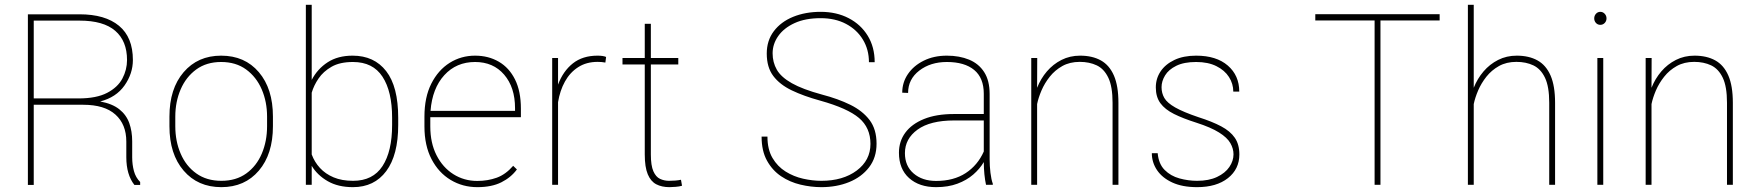

<svg xmlns="http://www.w3.org/2000/svg" viewBox="-20 -770 7324 800"><path d="M530.8 -114.3Q530.8 -84 538.1 -57.1Q545.4 -30.3 564 -11.7V0.5H540Q506.3 -42 506.3 -115.2V-180.2Q506.3 -252 460.9 -292.7Q415.5 -333.5 326.7 -333.5H120.6V0.5H96.2V-710.4H311.5Q418 -710.4 475.8 -662.6Q533.7 -614.7 533.7 -520Q533.7 -463.4 498.8 -413.8Q463.9 -364.3 397.5 -347.2Q447.8 -337.9 477.1 -314.7Q506.3 -291.5 518.6 -257.3Q530.8 -223.1 530.8 -181.2ZM307.1 -359.9Q381.8 -359.9 426.3 -383.1Q470.7 -406.2 490 -442.9Q509.3 -479.5 509.3 -520Q509.3 -599.1 460.2 -641.6Q411.1 -684.1 311.5 -684.1H120.6V-359.9Z M686 -284.2Q686 -400.4 745.1 -469.2Q804.2 -538.1 901.4 -538.1Q1000 -538.1 1058.6 -469.2Q1117.2 -400.4 1117.2 -284.2V-244.1Q1117.2 -127.9 1058.6 -59.1Q1000 9.8 902.3 9.8Q804.2 9.8 745.1 -59.1Q686 -127.9 686 -244.1ZM710.4 -244.1Q710.4 -181.6 732.7 -129.9Q754.9 -78.1 797.9 -47.4Q840.8 -16.6 902.3 -16.6Q963.9 -16.6 1006.3 -47.4Q1048.8 -78.1 1070.8 -129.9Q1092.8 -181.6 1092.8 -244.1V-284.2Q1092.8 -345.7 1070.6 -397.5Q1048.3 -449.2 1005.6 -480.5Q962.9 -511.7 901.4 -511.7Q840.3 -511.7 797.6 -480.5Q754.9 -449.2 732.7 -397.5Q710.4 -345.7 710.4 -284.2Z M1449.2 -538.1Q1539.1 -538.1 1589.1 -473.6Q1639.2 -409.2 1639.2 -279.3V-249.5Q1639.2 -124 1589.4 -57.1Q1539.6 9.8 1450.7 9.8Q1388.7 9.8 1345.5 -15.1Q1302.2 -40 1278.8 -79.1V0H1254.4V-750H1278.8V-437Q1302.7 -482.9 1345.2 -510.5Q1387.7 -538.1 1449.2 -538.1ZM1613.8 -249.5V-279.3Q1613.8 -389.2 1573.7 -450.4Q1533.7 -511.7 1450.7 -511.7Q1396 -511.7 1361.6 -491.9Q1327.1 -472.2 1307.4 -443.1Q1287.6 -414.1 1278.8 -383.8V-126.5Q1290.5 -94.7 1313.2 -70.1Q1335.9 -45.4 1370.1 -31Q1404.3 -16.6 1451.2 -16.6Q1533.7 -16.6 1573.7 -77.9Q1613.8 -139.2 1613.8 -249.5Z M2150.4 -281.7H1772.9V-243.2Q1772.9 -174.3 1798.8 -123.3Q1824.7 -72.3 1869.1 -44.2Q1913.6 -16.1 1968.8 -16.1Q2012.2 -16.1 2049.6 -29.5Q2086.9 -43 2118.2 -79.1L2133.8 -64Q2109.4 -30.8 2069.1 -10.5Q2028.8 9.8 1968.8 9.8Q1907.7 9.8 1857.7 -20.3Q1807.6 -50.3 1778.1 -106.9Q1748.5 -163.6 1748.5 -243.2V-284.2Q1748.5 -364.7 1777.1 -421.4Q1805.7 -478 1853.5 -508.1Q1901.4 -538.1 1959.5 -538.1Q2015.1 -538.1 2058.3 -512.9Q2101.6 -487.8 2126 -438.7Q2150.4 -389.6 2150.4 -317.4ZM1959.5 -511.7Q1881.3 -511.7 1831.3 -456.8Q1781.2 -401.9 1773.9 -308.1H2126V-319.3Q2126 -406.2 2080.6 -459Q2035.2 -511.7 1959.5 -511.7Z M2469.7 -538.1Q2493.2 -538.1 2505.4 -532.7L2502.4 -509.3Q2487.3 -512.2 2470.2 -512.2Q2423.3 -512.2 2389.2 -490.2Q2355 -468.3 2334 -430.4Q2313 -392.6 2305.2 -344.2V0H2280.8V-528.3H2305.2V-417.5Q2326.2 -473.6 2366.9 -505.9Q2407.7 -538.1 2469.7 -538.1Z M2817.4 -21 2821.8 3.9Q2811 7.3 2795.2 8.5Q2779.3 9.8 2769.5 9.8Q2737.3 9.8 2714.4 -2.2Q2691.4 -14.2 2679 -43.9Q2666.5 -73.7 2666.5 -126.5V-501.5H2573.7V-528.3H2666.5V-670.9H2691.9V-528.3H2806.2V-501.5H2691.9V-126.5Q2691.9 -80.1 2702.4 -56.4Q2712.9 -32.7 2730.2 -24.7Q2747.6 -16.6 2767.6 -16.6Q2796.4 -16.6 2817.4 -21Z M3397.9 -350.6Q3328.6 -369.6 3278.8 -393.6Q3229 -417.5 3201.9 -453.6Q3174.8 -489.7 3174.8 -546.9Q3174.8 -601.1 3204.3 -640.1Q3233.9 -679.2 3284.9 -700Q3335.9 -720.7 3399.4 -720.7Q3465.3 -720.7 3516.1 -694.3Q3566.9 -668 3595.7 -620.8Q3624.5 -573.7 3624.5 -510.7H3600.6Q3600.6 -563.5 3575.4 -605Q3550.3 -646.5 3505.1 -670.4Q3460 -694.3 3399.4 -694.3Q3335.4 -694.3 3290.8 -673.8Q3246.1 -653.3 3222.7 -619.9Q3199.2 -586.4 3199.2 -547.9Q3199.2 -510.3 3216.8 -479.5Q3234.4 -448.7 3279.3 -423.3Q3324.2 -397.9 3404.8 -376Q3472.2 -358.4 3523.2 -333.3Q3574.2 -308.1 3603.3 -269.8Q3632.3 -231.4 3632.3 -171.4Q3632.3 -113.3 3601.1 -72.8Q3569.8 -32.2 3517.8 -11.2Q3465.8 9.8 3402.3 9.8Q3359.4 9.8 3315.2 -0.7Q3271 -11.2 3234.6 -35.6Q3198.2 -60.1 3175.8 -100.6Q3153.3 -141.1 3153.3 -200.7H3177.7Q3177.7 -147.5 3198.7 -111.8Q3219.7 -76.2 3253.4 -55.2Q3287.1 -34.2 3326.4 -25.4Q3365.7 -16.6 3402.3 -16.6Q3492.2 -16.6 3549.6 -59.3Q3606.9 -102.1 3606.9 -170.4Q3606.9 -237.8 3559.3 -278.3Q3511.7 -318.8 3397.9 -350.6Z M4103.5 -106.4Q4103.5 -78.1 4106.9 -49.8Q4110.4 -21.5 4116.7 -4.4V0H4088.4Q4079.6 -40.5 4079.1 -94.7Q4062.5 -66.4 4035.2 -42.7Q4007.8 -19 3969.2 -4.6Q3930.7 9.8 3880.4 9.8Q3810.1 9.8 3767.8 -28.1Q3725.6 -65.9 3725.6 -133.8Q3725.6 -181.2 3752.2 -217.3Q3778.8 -253.4 3830.1 -274.2Q3881.3 -294.9 3954.1 -294.9H4079.1V-379.4Q4079.1 -445.3 4039.1 -478.5Q3999 -511.7 3925.3 -511.7Q3856.9 -511.7 3810.3 -475.8Q3763.7 -439.9 3763.7 -382.8L3739.3 -383.8Q3739.3 -426.8 3763.2 -461.7Q3787.1 -496.6 3829.1 -517.3Q3871.1 -538.1 3925.3 -538.1Q3977.5 -538.1 4017.8 -521.5Q4058.1 -504.9 4080.8 -469.5Q4103.5 -434.1 4103.5 -378.4ZM3880.4 -16.1Q3953.6 -16.1 4003.7 -48.8Q4053.7 -81.5 4079.1 -138.7V-268.1H3955.6Q3856 -268.1 3803.2 -230Q3750.5 -191.9 3750.5 -131.8Q3750.5 -78.6 3786.6 -47.4Q3822.8 -16.1 3880.4 -16.1Z M4480.5 -538.1Q4531.2 -538.1 4566.9 -518.3Q4602.5 -498.5 4621.3 -455.3Q4640.1 -412.1 4640.1 -341.8V0H4615.7V-341.8Q4615.7 -409.2 4598.1 -446Q4580.6 -482.9 4549.8 -497.6Q4519 -512.2 4479 -512.2Q4437.5 -512.2 4406.5 -494.9Q4375.5 -477.5 4354 -450.4Q4332.5 -423.3 4319.6 -393.1Q4306.6 -362.8 4301.3 -336.4V0H4276.9V-528.3H4301.8L4301.3 -415.5V-404.3Q4316.4 -442.4 4342 -472.4Q4367.7 -502.4 4402.8 -520.3Q4438 -538.1 4480.5 -538.1Z M4964.8 -258.8Q4909.2 -276.4 4871.6 -295.2Q4834 -314 4814.9 -340.1Q4795.9 -366.2 4795.9 -405.8Q4795.9 -442.9 4815.9 -472.7Q4835.9 -502.4 4873.5 -520.3Q4911.1 -538.1 4963.9 -538.1Q5048.3 -538.1 5095.9 -496.8Q5143.6 -455.6 5143.6 -388.2H5118.7Q5118.7 -420.9 5100.8 -449Q5083 -477.1 5048.3 -494.4Q5013.7 -511.7 4963.9 -511.7Q4913.1 -511.7 4881.1 -495.8Q4849.1 -480 4834.5 -455.8Q4819.8 -431.6 4819.8 -406.7Q4819.8 -381.8 4831.5 -361.6Q4843.3 -341.3 4876.7 -322.3Q4910.2 -303.2 4973.6 -281.7Q5030.3 -263.7 5068.1 -243.7Q5106 -223.6 5125 -196Q5144 -168.5 5144 -126.5Q5144 -65.4 5096.4 -27.8Q5048.8 9.8 4967.8 9.8Q4906.7 9.8 4864.7 -9.5Q4822.8 -28.8 4801 -61Q4779.3 -93.3 4779.3 -131.8H4803.7Q4807.6 -86.9 4832.8 -61.8Q4857.9 -36.6 4894.5 -26.6Q4931.2 -16.6 4967.8 -16.6Q5017.1 -16.6 5051 -32.7Q5085 -48.8 5102.3 -74.2Q5119.6 -99.6 5119.6 -127Q5119.6 -150.9 5106.4 -173.8Q5093.3 -196.8 5059.3 -218Q5025.4 -239.3 4964.8 -258.8Z M5978.5 -710.9V-684.6H5731.9V0H5707.5V-684.6H5460.4V-710.9Z M6299.8 -538.1Q6350.6 -538.1 6386.2 -518.3Q6421.9 -498.5 6440.7 -455.3Q6459.5 -412.1 6459.5 -341.8V0H6435.1V-341.8Q6435.1 -409.2 6417.5 -446Q6399.9 -482.9 6369.1 -497.6Q6338.4 -512.2 6298.3 -512.2Q6256.8 -512.2 6225.8 -494.9Q6194.8 -477.5 6173.3 -450.4Q6151.9 -423.3 6138.9 -393.1Q6126 -362.8 6120.6 -336.4V0H6096.2V-750H6120.6V-404.3Q6135.7 -442.4 6161.4 -472.4Q6187 -502.4 6222.2 -520.3Q6257.3 -538.1 6299.8 -538.1Z M6647.9 -720.7Q6658.7 -720.7 6666.3 -712.6Q6673.8 -704.6 6673.8 -693.4Q6673.8 -682.1 6666.3 -674.3Q6658.7 -666.5 6647.9 -666.5Q6637.2 -666.5 6629.9 -674.3Q6622.6 -682.1 6622.6 -693.4Q6622.6 -704.6 6629.9 -712.6Q6637.2 -720.7 6647.9 -720.7ZM6660.2 0H6635.7V-528.3H6660.2Z M7040.5 -538.1Q7091.3 -538.1 7127 -518.3Q7162.6 -498.5 7181.4 -455.3Q7200.2 -412.1 7200.2 -341.8V0H7175.8V-341.8Q7175.8 -409.2 7158.2 -446Q7140.6 -482.9 7109.9 -497.6Q7079.1 -512.2 7039.1 -512.2Q6997.6 -512.2 6966.6 -494.9Q6935.5 -477.5 6914.1 -450.4Q6892.6 -423.3 6879.6 -393.1Q6866.7 -362.8 6861.3 -336.4V0H6836.9V-528.3H6861.8L6861.3 -415.5V-404.3Q6876.5 -442.4 6902.1 -472.4Q6927.7 -502.4 6962.9 -520.3Q6998 -538.1 7040.5 -538.1Z"/></svg>

Font: Robert Sans Thin
Style: Regular
Weight: 100
Designer: Christian Robertson (extended by Adam Twardoch)
Foundry: Google
Version: Version 12.135;April 2, 2019;FontCreator 11.5.0.2425 64-bit;